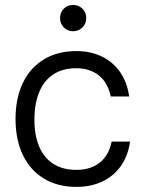

<svg xmlns="http://www.w3.org/2000/svg" viewBox="-20 -731 576 760"><path d="M41.5 -260.3Q41.5 -342.8 70.8 -403.3Q100.1 -463.9 154.3 -496.3Q208.5 -528.8 282.2 -528.8Q339.4 -528.8 384 -506.8Q428.7 -484.9 456.3 -444.3Q483.9 -403.8 491.2 -349.1H418.5Q406.7 -404.8 370.8 -432.9Q335 -460.9 282.2 -460.9Q227.5 -460.9 190.7 -436.3Q153.8 -411.6 135.3 -366.7Q116.7 -321.8 116.2 -260.3Q115.7 -198.2 134.3 -152.8Q152.8 -107.4 190.2 -83Q227.5 -58.6 282.2 -58.6Q337.4 -58.6 373.8 -86.4Q410.2 -114.3 421.9 -170.4H494.6Q487.3 -115.7 459.5 -75.4Q431.6 -35.2 386.5 -13.2Q341.3 8.8 282.2 8.8Q209 8.8 154.5 -23.7Q100.1 -56.2 70.8 -116.9Q41.5 -177.7 41.5 -260.3ZM217.8 -659.7Q217.8 -674.3 224.6 -686Q231.4 -697.8 243.2 -704.6Q254.9 -711.4 269 -711.4Q283.8 -711.4 295.7 -704.7Q307.7 -697.9 314.5 -686.1Q321.3 -674.3 321.3 -659.7Q321.3 -645 314.5 -633.1Q307.6 -621.1 295.7 -614.3Q283.8 -607.4 269 -607.4Q254.9 -607.4 243.2 -614.3Q231.4 -621.1 224.6 -633.1Q217.8 -645 217.8 -659.7Z"/></svg>

Font: Wand UI Pro
Style: Regular
Weight: 400
Designer: Andreas Faust
Version: Version 1.003;FEAKit 1.0